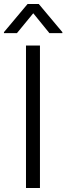

<svg xmlns="http://www.w3.org/2000/svg" viewBox="-45 -933 330 953"><path d="M153.3 0H84V-707H153.3ZM120.1 -867.2 39.1 -768.6H-25.4V-773.4L91.8 -913.1H147.5L264.6 -773.4V-768.6H200.2Z"/></svg>

Font: Pretendard JP Light
Style: Regular
Weight: 300
Designer: Base glyphs from Inter by Rasmus Andersson; Hangeul glyphs from Noto Sans CJK(Source Han Sans) by Jang Soo-young and Kan
Foundry: Kil Hyung-jin
Version: Version 1.309